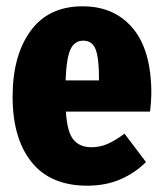

<svg xmlns="http://www.w3.org/2000/svg" viewBox="-20 -571 518 609"><path d="M456 -217H189Q193 -152 213 -128Q233 -104 270 -104Q297 -104 321 -114.5Q345 -125 375 -147L443 -57Q408 -22 361.5 -2Q315 18 257 18Q140 18 80 -57Q20 -132 20 -264Q20 -395 77 -473Q134 -551 242 -551Q343 -551 401.5 -481Q460 -411 460 -275Q460 -251 456 -217ZM294 -323Q294 -386 283.5 -414Q273 -442 244 -442Q217 -442 204 -415.5Q191 -389 188 -316H294Z"/></svg>

Font: Fira Sans Compressed ExtraBold
Style: Regular
Weight: 800
Width: 1
Designer: bBox Type GmbH & Carrois Corporate GbR & Edenspiekermann AG
Foundry: bBox Type GmbH & Carrois Corporate GbR & Edenspiekermann AG
Version: Version 4.301